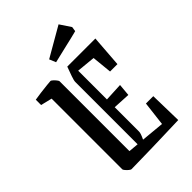

<svg xmlns="http://www.w3.org/2000/svg" viewBox="-233 -888 996 996"><g transform="rotate(-45 264.5 -390.5)"><path d="M30 -558V-597Q46 -600 73.5 -603.5Q101 -607 125 -609.5Q149 -612 153 -612Q156 -612 164 -605Q172 -598 178.5 -589.5Q185 -581 185 -578V-65L240 -60V-517Q240 -528 248.5 -552Q257 -576 267 -603H473L460 -428H406L395 -538L292 -548V-337L393 -342L387 -275L292 -280V-101Q292 -88 277 -57L404 -45L420 -179H474L478 0Q415 2 367 3.5Q319 5 280 6Q241 7 204.5 7.5Q168 8 126 9Q122 9 113.5 2Q105 -5 98.5 -13Q92 -21 92 -24V-543ZM242 -660 227 -696 390 -790 430 -730 426 -704Q388 -694 337 -682.5Q286 -671 242 -660Z"/></g></svg>

Font: Grenze Gotisch
Style: Regular
Weight: 400
Designer: Renata Polastri
Foundry: Omnibus-Type
Version: Version 1.001